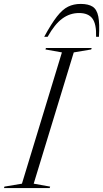

<svg xmlns="http://www.w3.org/2000/svg" viewBox="-62 -960 526 980"><path d="M254 -692.5 170 -707.5 172.5 -715H406L403.5 -707.5L314.5 -692.5L110 -22.5L194 -7.5L191.5 0H-41.5L-39.5 -7.5L50 -22.5ZM341.5 -893.5Q294.5 -893.5 255.8 -865Q217 -836.5 181 -772H163.5Q200 -839 228.5 -875.5Q257 -912 285.5 -926Q314 -940 349.5 -940Q389 -940 410.8 -926Q432.5 -912 439.8 -875.8Q447 -839.5 443 -772H428.5Q430.5 -837 409.8 -865.2Q389 -893.5 341.5 -893.5Z"/></svg>

Font: Newsreader 72pt Light
Style: Italic
Weight: 300
Italic angle: -17°
Designer: Hugues Gentile
Foundry: Production Type
Version: Version 1.003; ttfautohint (v1.8.3)